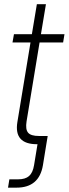

<svg xmlns="http://www.w3.org/2000/svg" viewBox="-20 -676 322 900"><path d="M17.6 203.6 23.9 164.6H64.9Q98.6 164.6 116.2 149.2Q133.8 133.8 139.6 98.6L155.8 0H153.3Q44.4 0 61.5 -104L123 -477.1H38.6L45.4 -515.6H129.4L152.8 -656.2H195.3L171.9 -515.6H282.2L275.9 -477.1H165.5L104.5 -106.9Q98.6 -69.8 111.6 -54.2Q124.5 -38.6 162.6 -38.6H203.6L197.3 -0.5L181.2 98.6Q163.6 203.6 57.6 203.6Z"/></svg>

Font: Inter Display ExtraLight
Style: Italic
Weight: 200
Italic angle: -9.39999°
Designer: Rasmus Andersson
Foundry: rsms
Version: Version 4.000;git-a52131595